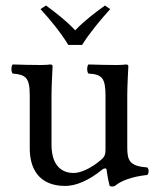

<svg xmlns="http://www.w3.org/2000/svg" viewBox="-20 -665 571 697"><path d="M228 -502H278C307 -548 345 -593 380 -632L361 -645C324 -618 290 -593 253 -555C219 -591 186 -616 147 -645L127 -632C162 -594 199 -549 228 -502ZM217 10C256 10 303 -10 352 -50C357 -54 366.3 -56 367 -49C369.5 -23.5 378 10 378 10C386 13 390.5 12.5 397 10C419 -8 454 -23 515 -30C521 -36 521 -51 515 -57C451 -62 442 -81 442 -130V-322C442 -352 446 -425 446 -425C446 -428 443 -431 438 -431C433 -430 418 -429 403 -429C371 -429 335 -430 301 -431C295 -425 295 -404 301 -398C350 -395 363 -383 363 -317V-124C363 -105 361 -97 347 -85C310 -53 272 -37 247 -37C217 -37 167 -51 167 -140V-322C167 -352 171 -425 171 -425C171 -428 168 -431 163 -431C158 -430 143 -429 128 -429C96 -429 60 -430 26 -431C20 -425 20 -404 26 -398C74 -394 88 -383 88 -318V-126C88 -57 118 10 217 10Z"/></svg>

Font: Libertinus Math
Style: Regular
Weight: 400
Designer: Philipp H. Poll
Foundry: Khaled Hosny
Version: Version 6.2